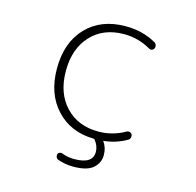

<svg xmlns="http://www.w3.org/2000/svg" viewBox="-132 -902 1263 1235"><g transform="rotate(15 500.0 -284.0)"><path d="M558.6 -63.5Q653.3 -63.5 736.3 -111.3Q745.1 -116.2 755.4 -113.3Q765.6 -110.4 770.5 -101.6Q773.4 -94.7 773.4 -87.9Q773.4 -84 772.5 -80.1Q769.5 -68.4 759.8 -63.5Q689.5 -22.5 608.4 -14.6Q604.5 -14.6 607.4 -10.7Q632.8 25.4 632.8 72.3Q632.8 73.2 632.8 75.2Q632.8 125 593.3 160.6Q553.7 196.3 460 196.3Q407.2 196.3 358.4 178.7Q348.6 175.8 344.2 166Q339.8 156.2 341.8 146.5Q344.7 136.7 353.5 132.8Q362.3 128.9 371.1 131.8Q410.2 147.5 452.1 147.5Q454.1 147.5 456.1 147.5Q578.1 147.5 578.1 67.4Q578.1 27.3 548.8 -8.8Q545.9 -11.7 541 -11.7Q387.7 -14.6 293 -116.2Q197.3 -218.8 197.3 -387.7Q197.3 -560.5 294.4 -662.1Q391.6 -763.7 555.7 -763.7Q669.9 -763.7 759.8 -711.9Q769.5 -706.1 772.5 -694.3Q773.4 -690.4 773.4 -686.5Q773.4 -679.7 770.5 -673.8Q765.6 -664.1 755.4 -661.1Q745.1 -658.2 736.3 -664.1Q654.3 -711.9 558.6 -711.9Q420.9 -711.9 338.9 -623.5Q256.8 -535.2 256.8 -387.2Q256.8 -239.3 339.8 -151.4Q422.9 -63.5 558.6 -63.5Z"/></g></svg>

Font: Gen Jyuu Gothic L Monospace Light
Style: Regular
Weight: 300
Designer: [Source Han Sans]
Ryoko NISHIZUKA  (kana & ideographs); Paul D. Hunt (Latin, Greek & Cyrillic); Wenlong ZHANG  (bopomofo
Version: Version 1.002.20150607